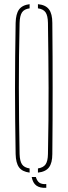

<svg xmlns="http://www.w3.org/2000/svg" viewBox="-20 -824 324 921"><path d="M55 -85Q53.5 -169.5 52.8 -246.8Q52 -324 52 -399.5Q52 -475 52.8 -552.2Q53.5 -629.5 55 -714Q56 -757 71.2 -778.2Q86.5 -799.5 122 -804V-784Q96 -780.5 85.5 -764.5Q75 -748.5 74 -714Q72 -631.5 71.2 -555Q70.5 -478.5 70.5 -403Q70.5 -327.5 71.5 -249.2Q72.5 -171 74 -85Q75 -51.5 85.5 -35.8Q96 -20 122 -16V4Q86.5 -0.5 71.2 -21.5Q56 -42.5 55 -85ZM132 25H152Q157.5 44.5 169.2 52.5Q181 60.5 202 59V77Q171.5 78.5 154.5 66.2Q137.5 54 132 25ZM162 4V-16Q188 -20 198.8 -35.8Q209.5 -51.5 210 -85Q212 -171 212.5 -249.2Q213 -327.5 213 -403Q213 -478.5 212 -555Q211 -631.5 210 -714Q209.5 -748.5 198.8 -764.5Q188 -780.5 162 -784V-804Q199 -800.5 215 -779Q231 -757.5 231 -714Q232 -629.5 232.2 -552.2Q232.5 -475 232.5 -399.5Q232.5 -324 232.2 -246.8Q232 -169.5 231 -85Q231 -42.5 215 -21.2Q199 0 162 4Z"/></svg>

Font: Big Shoulders Stencil Display SC Thin
Style: Regular
Weight: 100
Designer: Patric King
Foundry: XO Type Co
Version: Version 2.001